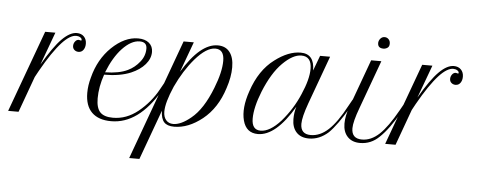

<svg xmlns="http://www.w3.org/2000/svg" viewBox="-112 -575 2102 843"><g transform="rotate(5 939.0 -153.5)"><path d="M225 -335Q227.5 -335 227.5 -339.2Q227.5 -345 220 -349.6Q212.5 -354.2 202.5 -354.2Q175.8 -354.2 140.8 -316.7Q100.8 -273.3 51.7 -185.8L36.7 -158.3L-20.8 0H-66.7L65 -360H110L56.7 -215Q104.2 -296.7 139.2 -331.7Q174.2 -366.7 204.2 -366.7Q224.2 -366.7 235.8 -354.6Q247.5 -342.5 247.5 -323.3Q247.5 -306.7 239.6 -295.8Q231.7 -285 218.3 -285Q207.5 -285 200 -291.7Q192.5 -298.3 192.5 -309.2Q192.5 -320 199.2 -328.8Q205.8 -337.5 215 -337.5L218.3 -336.7H221.7Q223.3 -335 225 -335Z M597.5 -146.7Q508.3 5.8 387.5 5.8Q331.7 5.8 302.1 -23.3Q272.5 -52.5 272.5 -109.2Q272.5 -142.5 282.5 -177.5Q303.3 -259.2 358.3 -312.5Q415 -366.7 474.2 -366.7Q505 -366.7 522.5 -352.1Q540 -337.5 540 -312.5Q540 -283.3 517.9 -257.5Q495.8 -231.7 456.7 -215Q409.2 -195 339.2 -195Q320 -140 320 -89.2Q320 -46.7 337.5 -28.3Q355 -10 394.2 -10Q453.3 -10 504.2 -50.8Q557.5 -94.2 589.2 -152.5L605 -180.8L613.3 -174.2ZM514.2 -325Q514.2 -354.2 482.5 -354.2Q445 -354.2 405.8 -312.5Q369.2 -273.3 342.5 -205.8Q404.2 -206.7 441.7 -225Q471.7 -239.2 493.3 -266.7Q514.2 -292.5 514.2 -325Z M525.8 160H480.8L674.2 -370.8H719.2L670 -236.7Q748.3 -366.7 825.8 -366.7Q860 -366.7 878.3 -342.9Q896.7 -319.2 896.7 -275.8Q896.7 -233.3 880 -183.3Q851.7 -93.3 789.2 -43.3Q727.5 5.8 665 5.8Q634.2 5.8 620.4 -9.6Q606.7 -25 605.8 -59.2ZM855 -300.8Q855 -351.7 815.8 -351.7Q776.7 -351.7 727.5 -295Q682.5 -242.5 648.3 -169.2Q616.7 -96.7 616.7 -56.7Q616.7 -33.3 628.3 -19.6Q640 -5.8 660 -5.8Q694.2 -5.8 737.5 -41.7Q789.2 -83.3 826.7 -180Q855 -251.7 855 -300.8Z M1034.2 5.8Q982.5 5.8 968.3 -47.9Q954.2 -101.7 980.8 -178.3Q1012.5 -273.3 1077.5 -321.7Q1136.7 -366.7 1190.8 -366.7Q1251.7 -366.7 1251.7 -293.3L1276.7 -360H1320.8L1243.3 -147.5Q1220.8 -85 1220.8 -55.8Q1220.8 -10 1265.8 -10Q1306.7 -10 1343.3 -43.8Q1380 -77.5 1420 -152.5L1435.8 -180.8L1444.2 -174.2L1428.3 -146.7Q1380.8 -65 1344.2 -29.2Q1305 5.8 1259.2 5.8Q1223.3 5.8 1203.8 -15.4Q1184.2 -36.7 1184.2 -73.3Q1184.2 -103.3 1192.5 -128.3Q1113.3 5.8 1034.2 5.8ZM1005.8 -60Q1005.8 -10 1045 -10Q1085.8 -10 1133.3 -62.5Q1181.7 -118.3 1210 -185Q1240 -253.3 1240 -299.2Q1240 -354.2 1195 -354.2Q1157.5 -354.2 1112.5 -309.2Q1068.3 -265 1034.2 -180.8Q1005.8 -109.2 1005.8 -60Z M1525.8 -438.3V-440Q1526.7 -450.8 1534.2 -458.8Q1541.7 -466.7 1551.7 -466.7Q1562.5 -466.7 1569.6 -459.2Q1576.7 -451.7 1576.7 -440.8V-439.2Q1576.7 -426.7 1568.3 -421.2Q1560 -415.8 1550.8 -415.8Q1525.8 -415.8 1525.8 -438.3ZM1409.2 -73.3Q1409.2 -107.5 1424.2 -147.5L1501.7 -360H1546.7L1469.2 -147.5Q1445.8 -85 1445.8 -55.8Q1445.8 -10 1491.7 -10Q1531.7 -10 1567.5 -43.3Q1603.3 -76.7 1645.8 -152.5L1661.7 -180.8L1670 -174.2L1654.2 -146.7Q1609.2 -67.5 1569.2 -30Q1533.3 5.8 1484.2 5.8Q1449.2 5.8 1429.2 -15.4Q1409.2 -36.7 1409.2 -73.3Z M1886.7 -335Q1889.2 -335 1889.2 -339.2Q1889.2 -345 1881.7 -349.6Q1874.2 -354.2 1864.2 -354.2Q1837.5 -354.2 1802.5 -316.7Q1762.5 -273.3 1713.3 -185.8L1698.3 -158.3L1640.8 0H1595L1726.7 -360H1771.7L1718.3 -215Q1765.8 -296.7 1800.8 -331.7Q1835.8 -366.7 1865.8 -366.7Q1885.8 -366.7 1897.5 -354.6Q1909.2 -342.5 1909.2 -323.3Q1909.2 -306.7 1901.2 -295.8Q1893.3 -285 1880 -285Q1869.2 -285 1861.7 -291.7Q1854.2 -298.3 1854.2 -309.2Q1854.2 -320 1860.8 -328.8Q1867.5 -337.5 1876.7 -337.5L1880 -336.7H1883.3Q1885 -335 1886.7 -335Z"/></g></svg>

Font: Sirivennela
Style: Regular
Weight: 400
Designer: Appaji Ambarisha Darbha
Foundry: Appaji Ambarisha Darbha
Version: Version 1.00; ttfautohint (v1.8.4.7-5d5b)